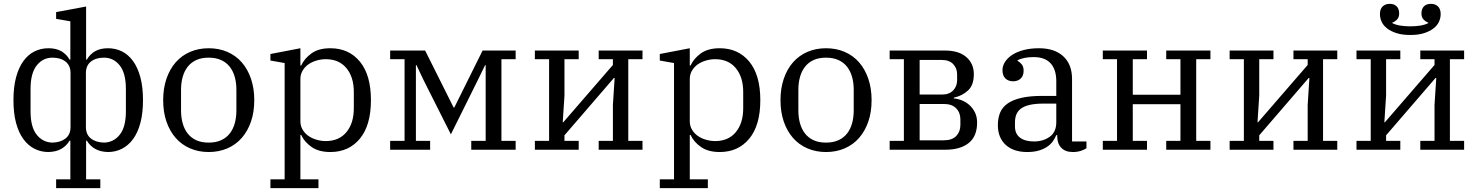

<svg xmlns="http://www.w3.org/2000/svg" viewBox="-20 -779 7688 999"><path d="M272 154H346V-47H342Q326 -20 299 -4.5Q272 11 232 12Q193 12 159.5 -5Q126 -22 101.5 -55.5Q77 -89 63.5 -139.5Q50 -190 50 -258Q50 -326 63.5 -376.5Q77 -427 101.5 -461Q126 -495 159.5 -511.5Q193 -528 232 -528Q272 -528 299 -512.5Q326 -497 342 -469H346V-668L272 -681V-716L428 -745V-469H432Q448 -497 475 -512.5Q502 -528 542 -528Q581 -528 614.5 -511.5Q648 -495 672.5 -461Q697 -427 710.5 -376.5Q724 -326 724 -258Q724 -190 710.5 -139.5Q697 -89 672.5 -55.5Q648 -22 614.5 -5Q581 12 542 12Q502 11 475 -4.5Q448 -20 432 -47H428V154H502V200H272ZM253 -37Q295 -38 321 -58.5Q347 -79 347 -118V-399Q347 -438 321 -458.5Q295 -479 253 -479Q203 -479 171 -438.5Q139 -398 139 -317V-199Q139 -118 171 -78Q203 -38 253 -37ZM521 -37Q571 -38 603 -78Q635 -118 635 -199V-317Q635 -398 603 -438.5Q571 -479 521 -479Q479 -479 453 -458.5Q427 -438 427 -399V-118Q427 -79 453 -58.5Q479 -38 521 -37Z M1066 -37Q1103 -37 1130.5 -49.5Q1158 -62 1175.5 -84.5Q1193 -107 1201.5 -137.5Q1210 -168 1210 -204V-312Q1210 -348 1201.5 -378.5Q1193 -409 1175.5 -431.5Q1158 -454 1130.5 -466.5Q1103 -479 1066 -479Q1028 -479 1001 -466.5Q974 -454 956.5 -431.5Q939 -409 930.5 -378.5Q922 -348 922 -312V-204Q922 -168 930.5 -137.5Q939 -107 956.5 -84.5Q974 -62 1001 -49.5Q1028 -37 1066 -37ZM1066 12Q1013 12 969 -7Q925 -26 894 -61.5Q863 -97 846 -146.5Q829 -196 829 -258Q829 -319 846 -369Q863 -419 894 -454.5Q925 -490 969 -509Q1013 -528 1066 -528Q1119 -528 1163 -509Q1207 -490 1238 -454.5Q1269 -419 1286 -369Q1303 -319 1303 -258Q1303 -196 1286 -146.5Q1269 -97 1238 -61.5Q1207 -26 1163 -7Q1119 12 1066 12Z M1387 154H1461V-451L1387 -464V-498L1543 -528V-438H1547Q1564 -475 1601 -501.5Q1638 -528 1699 -528Q1795 -528 1852.5 -458.5Q1910 -389 1910 -258Q1910 -127 1852.5 -57.5Q1795 12 1699 12Q1639 12 1601.5 -14Q1564 -40 1547 -77H1543V154H1637V200H1387ZM1675 -45Q1744 -45 1782.5 -91.5Q1821 -138 1821 -216V-300Q1821 -378 1782.5 -424.5Q1744 -471 1675 -471Q1651 -471 1627 -464Q1603 -457 1584.5 -444Q1566 -431 1554.5 -411.5Q1543 -392 1543 -368V-148Q1543 -124 1554.5 -104.5Q1566 -85 1584.5 -72Q1603 -59 1627 -52Q1651 -45 1675 -45Z M2010 -46H2085V-471H2010V-516H2192L2340 -220H2344L2491 -516H2663V-471H2589V-46H2663V0H2432V-46H2507V-440H2504L2467 -364L2326 -80L2183 -364L2147 -440H2144V-46H2218V0H2010Z M2763 -46H2837V-471H2763V-516H2991V-471H2917V-282L2908 -143H2911L3169 -441V-471H3095V-516H3323V-471H3249V-46H3323V0H3095V-46H3169V-233L3178 -373H3174L2917 -75V-46H2991V0H2763Z M3413 154H3487V-451L3413 -464V-498L3569 -528V-438H3573Q3590 -475 3627 -501.5Q3664 -528 3725 -528Q3821 -528 3878.5 -458.5Q3936 -389 3936 -258Q3936 -127 3878.5 -57.5Q3821 12 3725 12Q3665 12 3627.5 -14Q3590 -40 3573 -77H3569V154H3663V200H3413ZM3701 -45Q3770 -45 3808.5 -91.5Q3847 -138 3847 -216V-300Q3847 -378 3808.5 -424.5Q3770 -471 3701 -471Q3677 -471 3653 -464Q3629 -457 3610.5 -444Q3592 -431 3580.5 -411.5Q3569 -392 3569 -368V-148Q3569 -124 3580.5 -104.5Q3592 -85 3610.5 -72Q3629 -59 3653 -52Q3677 -45 3701 -45Z M4278 -37Q4315 -37 4342.5 -49.5Q4370 -62 4387.5 -84.5Q4405 -107 4413.5 -137.5Q4422 -168 4422 -204V-312Q4422 -348 4413.5 -378.5Q4405 -409 4387.5 -431.5Q4370 -454 4342.5 -466.5Q4315 -479 4278 -479Q4240 -479 4213 -466.5Q4186 -454 4168.5 -431.5Q4151 -409 4142.5 -378.5Q4134 -348 4134 -312V-204Q4134 -168 4142.5 -137.5Q4151 -107 4168.5 -84.5Q4186 -62 4213 -49.5Q4240 -37 4278 -37ZM4278 12Q4225 12 4181 -7Q4137 -26 4106 -61.5Q4075 -97 4058 -146.5Q4041 -196 4041 -258Q4041 -319 4058 -369Q4075 -419 4106 -454.5Q4137 -490 4181 -509Q4225 -528 4278 -528Q4331 -528 4375 -509Q4419 -490 4450 -454.5Q4481 -419 4498 -369Q4515 -319 4515 -258Q4515 -196 4498 -146.5Q4481 -97 4450 -61.5Q4419 -26 4375 -7Q4331 12 4278 12Z M4609 -46H4683V-471H4609V-516H4897Q4969 -516 5008 -482Q5047 -448 5047 -393Q5047 -336 5016.5 -308Q4986 -280 4943 -271V-267Q4965 -265 4986.5 -256Q5008 -247 5025 -231.5Q5042 -216 5053 -193.5Q5064 -171 5064 -141Q5064 -70 5020.5 -35Q4977 0 4899 0H4609ZM4891 -49Q4934 -49 4955.5 -71.5Q4977 -94 4977 -129V-158Q4977 -193 4955 -215.5Q4933 -238 4891 -238H4765V-49ZM4881 -287Q4919 -287 4939.5 -308.5Q4960 -330 4960 -362V-392Q4960 -424 4939.5 -445.5Q4919 -467 4881 -467H4765V-287Z M5325 12Q5253 12 5212.5 -25.5Q5172 -63 5172 -128Q5172 -165 5184 -193.5Q5196 -222 5223.5 -241Q5251 -260 5295 -270Q5339 -280 5402 -280H5476V-356Q5476 -417 5446.5 -449.5Q5417 -482 5358 -482Q5332 -482 5310 -477.5Q5288 -473 5274 -465V-463Q5285 -457 5295.5 -445Q5306 -433 5306 -411Q5306 -385 5291 -370.5Q5276 -356 5251 -356Q5227 -356 5211.5 -370.5Q5196 -385 5196 -414Q5196 -436 5209 -456.5Q5222 -477 5246 -493Q5270 -509 5305.5 -518.5Q5341 -528 5386 -528Q5467 -528 5512.5 -486Q5558 -444 5558 -368V-43H5633V-8Q5622 0 5603.5 6Q5585 12 5562 12Q5523 12 5502 -10Q5481 -32 5481 -69V-76H5476Q5469 -59 5457.5 -43Q5446 -27 5428 -15Q5410 -3 5384.5 4.5Q5359 12 5325 12ZM5360 -43Q5408 -43 5442 -67.5Q5476 -92 5476 -143V-240H5411Q5368 -240 5339 -233.5Q5310 -227 5293 -214.5Q5276 -202 5268.5 -184Q5261 -166 5261 -142V-121Q5261 -83 5287 -63Q5313 -43 5360 -43Z M5718 -46H5792V-471H5718V-516H5948V-471H5874V-286H6122V-471H6048V-516H6278V-471H6204V-46H6278V0H6048V-46H6122V-237H5874V-46H5948V0H5718Z M6378 -46H6452V-471H6378V-516H6606V-471H6532V-282L6523 -143H6526L6784 -441V-471H6710V-516H6938V-471H6864V-46H6938V0H6710V-46H6784V-233L6793 -373H6789L6532 -75V-46H6606V0H6378Z M7038 -46H7112V-471H7038V-516H7266V-471H7192V-282L7183 -143H7186L7444 -441V-471H7370V-516H7598V-471H7524V-46H7598V0H7370V-46H7444V-233L7453 -373H7449L7192 -75V-46H7266V0H7038ZM7318 -597Q7276 -597 7246.5 -606.5Q7217 -616 7197.5 -631Q7178 -646 7169 -665.5Q7160 -685 7160 -706Q7160 -732 7174 -745.5Q7188 -759 7211 -759Q7234 -759 7247 -746Q7260 -733 7260 -709Q7260 -689 7249 -677.5Q7238 -666 7224 -661V-659Q7241 -650 7265 -646Q7289 -642 7318 -642Q7347 -642 7371 -646Q7395 -650 7412 -659V-661Q7398 -666 7387 -677.5Q7376 -689 7376 -709Q7376 -733 7389 -746Q7402 -759 7425 -759Q7448 -759 7462 -745.5Q7476 -732 7476 -706Q7476 -685 7467 -665.5Q7458 -646 7438.5 -631Q7419 -616 7389.5 -606.5Q7360 -597 7318 -597Z"/></svg>

Font: IBM Plex Serif
Style: Regular
Weight: 400
Designer: Mike Abbink, Paul van der Laan, Pieter van Rosmalen
Foundry: Bold Monday
Version: Version 2.6